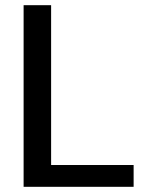

<svg xmlns="http://www.w3.org/2000/svg" viewBox="-20 -720 578 740"><path d="M71 0V-700H177V-84H495V0Z"/></svg>

Font: Firefly Display Medium
Style: Regular
Weight: 500
Designer: Colophon Foundry, Jonny Pinhorn
Foundry: Colophon Foundry
Version: Version 1.200; ttfautohint (v1.8.3)